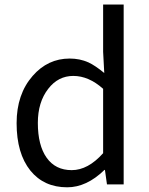

<svg xmlns="http://www.w3.org/2000/svg" viewBox="-20 -797 645 830"><path d="M270.5 12.7Q169.9 12.7 111.3 -59.6Q51.8 -133.8 51.8 -264.6Q51.8 -389.6 121.1 -468.8Q186.5 -543.9 281.2 -543.9Q325.2 -543.9 362.3 -527.3Q391.6 -513.7 430.7 -481.4L425.8 -573.2V-777.3H514.6V-388.7V0H442.4L433.6 -62.5H431.6Q354.5 12.7 270.5 12.7ZM290 -61.5Q360.4 -61.5 425.8 -134.8V-273.4V-413.1Q363.3 -468.8 296.9 -468.8Q231.4 -468.8 188.5 -413.1Q143.6 -355.5 143.6 -265.6Q143.6 -168.9 181.6 -115.2Q219.7 -61.5 290 -61.5Z"/></svg>

Font: Bpmf GenSeki Gothic R
Style: R
Weight: 400
Foundry: But Ko
Version: Version 1.320